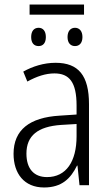

<svg xmlns="http://www.w3.org/2000/svg" viewBox="-20 -820 485 850"><path d="M352 -800H111V-755H352ZM151 -697C131 -697 118 -683 118 -656C118 -629 131 -616 151 -616C170 -616 183 -629 183 -656C183 -683 170 -697 151 -697ZM312 -697C293 -697 279 -683 279 -656C279 -629 293 -616 312 -616C331 -616 345 -629 345 -656C345 -683 331 -697 312 -697ZM226 -542C174 -542 124 -526 83 -503L101 -459C143 -482 182 -495 221 -495C287 -495 319 -456 319 -353V-313L244 -308C111 -300 40 -245 40 -139C40 -52 87 10 175 10C254 10 293 -30 321 -87H323L332 0H374V-359C374 -485 328 -542 226 -542ZM319 -271V-217C319 -105 273 -36 188 -36C131 -36 97 -72 97 -140C97 -219 147 -260 251 -267Z"/></svg>

Font: Noto Sans Display SemiCondensed Light
Style: Regular
Weight: 300
Width: 4
Designer: Monotype Design Team
Foundry: Monotype Imaging Inc.
Version: Version 1.900